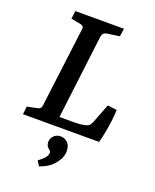

<svg xmlns="http://www.w3.org/2000/svg" viewBox="-146 -654 768 953"><g transform="rotate(20 238.5 -177.0)"><path d="M396 -185 445 -179Q444 -150 440 -118Q436 -86 430 -55.5Q424 -25 417 0H15L20 -42L69 -52Q82 -54 87.5 -60Q93 -66 94 -80L146 -494Q148 -507 143 -512Q138 -517 127 -519L79 -528L84 -570H341L335 -528L272 -519Q262 -518 254.5 -513Q247 -508 244 -491L190 -49H255Q279 -49 297.5 -50.5Q316 -52 330 -56Q342 -60 346.5 -66Q351 -72 356 -82ZM178 216 162 190Q178 179 191.5 165Q205 151 206 135Q206 128 203 125.5Q200 123 196 119Q189 114 184.5 106Q180 98 180 87Q180 67 194 53Q208 39 229 39Q251 39 266.5 54.5Q282 70 282 99Q282 133 254.5 166.5Q227 200 178 216Z"/></g></svg>

Font: Yrsa Medium
Style: Italic
Weight: 500
Italic angle: -7.10001°
Designer: Anna Giedrys (Yrsa+Rasa design), David Brezina (Yrsa art-direction, Rasa art-direction, design)
Foundry: Rosetta Type Foundry
Version: Version 2.004